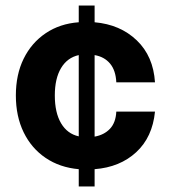

<svg xmlns="http://www.w3.org/2000/svg" viewBox="-20 -670 614 690"><path d="M37 -327Q37 -402 65 -459Q93 -516 144 -550.5Q195 -585 263 -590V-650H320V-590Q412 -582 471.5 -525Q531 -468 537 -374H398Q396 -417 375.5 -441.5Q355 -466 320 -472V-179Q354 -185 375 -207Q396 -229 398 -269H537Q528 -177 469.5 -123Q411 -69 320 -62V0H263V-62Q195 -68 144 -102.5Q93 -137 65 -194.5Q37 -252 37 -327ZM177 -327Q177 -265 199.5 -227Q222 -189 263 -180V-472Q222 -463 199.5 -425.5Q177 -388 177 -327Z"/></svg>

Font: Overused Grotesk
Style: Bold
Weight: 700
Version: Version 0.003